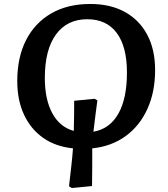

<svg xmlns="http://www.w3.org/2000/svg" viewBox="-20 -736 849 968"><path d="M342 212 328 203Q333 158 339 106Q345 54 348 12Q260 3 197.5 -41Q135 -85 101 -158Q67 -231 67 -327Q67 -447 111.5 -534Q156 -621 238.5 -668.5Q321 -716 435 -716Q537 -716 610 -675.5Q683 -635 722.5 -560.5Q762 -486 762 -383Q762 -272 723 -186.5Q684 -101 613 -49.5Q542 2 445 12Q445 69 445 101Q445 133 444.5 154.5Q444 176 444 202ZM451 -72Q533 -86 576.5 -162.5Q620 -239 620 -370Q620 -501 568.5 -570Q517 -639 420 -639Q318 -639 262 -562Q206 -485 206 -343Q206 -234 244 -164.5Q282 -95 352 -76Q353 -111 353.5 -152Q354 -193 354 -228L457 -238L471 -230Q466 -196 461.5 -158Q457 -120 451 -72Z"/></svg>

Font: Literata 7pt SemiBold
Style: Italic
Weight: 600
Italic angle: -2°
Designer: Latin by Veronika Burian and Jose Scaglione. Greek by Irene Vlachou. Cyrillic by Vera Evstafieva
Foundry: TypeTogether
Version: Version 3.002